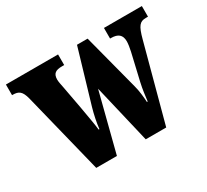

<svg xmlns="http://www.w3.org/2000/svg" viewBox="-118 -707 944 877"><g transform="rotate(-30 353.5 -268.0)"><path d="M56 -427 162 0H271L350 -309L423 0H531L639 -402C656 -466 669 -480 701 -480H712V-536H512V-480H517C554 -480 572 -465 572 -431C572 -420 569 -398 565 -381L532 -239C524 -204 521 -176 517 -145H513C512 -168 508 -208 500 -236L423 -531H367L284 -250C275 -219 266 -177 263 -146H259C256 -176 246 -227 238 -275L216 -394C213 -409 209 -427 209 -438C209 -471 226 -480 259 -480H270V-536H-5V-480H-2C30 -480 45 -470 56 -427Z"/></g></svg>

Font: Noto Serif Myanmar ExtraCondensed Black
Style: Regular
Weight: 900
Width: 2
Designer: Ben Mitchell and the Monotype Design Team
Foundry: Monotype Imaging Inc.
Version: Version 2.106